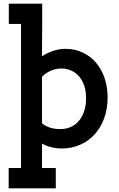

<svg xmlns="http://www.w3.org/2000/svg" viewBox="-20 -790 647 1040"><path d="M314 14.2Q284.7 14.2 257.3 7.3Q230 0.5 207.5 -12.2V120.1H282.2V230H26.9V120.1H93.8V-660.2H27.8V-770H208.5V-660.2L207.5 -485.4Q236.3 -503.9 268.6 -514.6Q300.8 -525.4 335 -525.4Q385.3 -525.4 427.2 -505.9Q469.2 -486.3 499.3 -451.4Q529.3 -416.5 546.1 -368.2Q563 -319.8 563 -262.2Q563 -200.7 544.4 -149.9Q525.9 -99.1 492.9 -62.5Q460 -25.9 414.1 -5.9Q368.2 14.2 314 14.2ZM312 -418.9Q282.7 -418.9 255.4 -407Q228 -395 207.5 -374.5V-122.6Q221.2 -109.9 246.1 -100.3Q271 -90.8 309.1 -90.8Q335.9 -90.8 360.6 -101.1Q385.3 -111.3 404.3 -132.1Q423.3 -152.8 434.8 -184.6Q446.3 -216.3 446.3 -259.3Q446.3 -298.3 435.5 -328.1Q424.8 -357.9 406.5 -378.2Q388.2 -398.4 363.8 -408.7Q339.4 -418.9 312 -418.9Z"/></svg>

Font: Twentytwelve Slab
Style: TwentytwelveSlab
Weight: 700
Designer: Domenico Catapano
Version: Version 1.00 2012